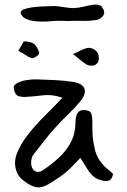

<svg xmlns="http://www.w3.org/2000/svg" viewBox="-20 -777 554 839"><path d="M474 -17Q470 3 460.5 9.5Q451 16 432 13Q406 8 391 -4Q376 -16 363 -36.5Q350 -57 331 -87Q310 -65 297 -51.5Q284 -38 272.5 -28Q261 -18 245 -6.5Q229 5 200 23Q162 47 135.5 40.5Q109 34 80 10Q55 -10 48 -42.5Q41 -75 54 -107Q71 -148 97 -182Q123 -216 152 -247Q177 -272 201.5 -297Q226 -322 253 -350Q227 -358 211.5 -360Q196 -362 182.5 -361.5Q169 -361 150 -358.5Q131 -356 98 -354Q79 -352 62.5 -356.5Q46 -361 41 -386Q36 -402 52 -412Q68 -422 93.5 -426.5Q119 -431 142 -430Q181 -429 221 -427Q261 -425 300 -419Q341 -412 349 -389.5Q357 -367 331 -334Q305 -303 274 -273.5Q243 -244 216 -213Q192 -186 169.5 -157Q147 -128 125 -100Q120 -93 118 -83.5Q116 -74 116 -66Q116 -41 131.5 -30.5Q147 -20 167 -33Q205 -58 237 -87.5Q269 -117 289 -154.5Q309 -192 310 -241Q310 -295 343 -296Q370 -297 377 -284Q384 -271 383.5 -245Q383 -219 385 -181Q388 -149 396 -118.5Q404 -88 426 -62Q435 -50 448 -40Q461 -30 474 -17ZM120 -523Q106 -526 82 -543L60 -555Q65 -563 71 -573.5Q77 -584 84 -596Q104 -597 122 -589Q140 -581 152 -546Q150 -537 138 -529.5Q126 -522 120 -523ZM381 -490Q366 -490 355 -497Q344 -504 322 -522Q324 -521 318 -525.5Q312 -530 299 -541Q307 -544 314.5 -547.5Q322 -551 329 -555Q356 -568 368 -568Q387 -567 399.5 -555Q412 -543 412 -523Q412 -507 403 -498.5Q394 -490 381 -490ZM188 -683Q94 -679 74 -711Q50 -743 167 -749Q167 -749 174.5 -749Q182 -749 196 -750Q225 -752 250 -747Q270 -744 284.5 -742.5Q299 -741 307 -742Q326 -743 348 -748.5Q370 -754 390 -756.5Q410 -759 423 -750Q455 -710 404 -690Q391 -688 373 -686.5Q355 -685 333 -686Q311 -686 298 -686Q285 -686 282 -685Q250 -687 226.5 -686Q203 -685 188 -683Z"/></svg>

Font: Mynerve
Style: Regular
Weight: 400
Designer: Carolina Short
Foundry: Carolina Short
Version: Version 1.000; ttfautohint (v1.8.4.7-5d5b)